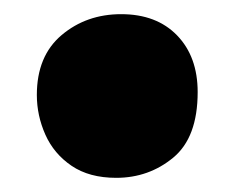

<svg xmlns="http://www.w3.org/2000/svg" viewBox="-20 -170 331 271"><path d="M144 81Q106 81 81 64Q56 47 44 20Q32 -7 32 -36Q32 -91 67 -120.5Q102 -150 151 -150Q201 -150 230 -120Q259 -90 259 -40Q259 24 224.5 52.5Q190 81 144 81Z"/></svg>

Font: Mochiy Pop One
Style: Regular
Weight: 400
Designer: FONTDASU
Foundry: FONTDASU / Google Inc. / Adobe
Version: Version 2.000